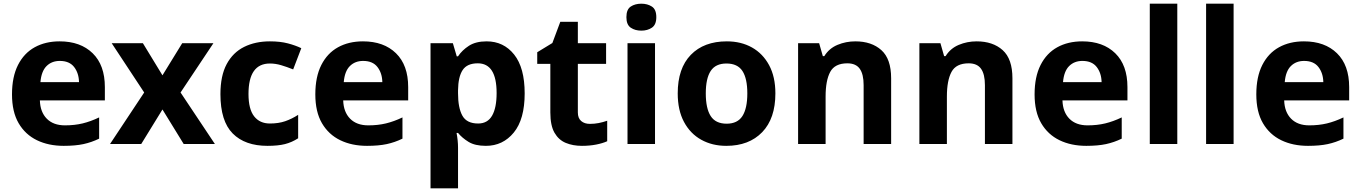

<svg xmlns="http://www.w3.org/2000/svg" viewBox="-20 -780 7371 1040"><path d="M303 -556Q416 -556 482 -491.5Q548 -427 548 -308V-236H196Q198 -173 233.5 -137Q269 -101 332 -101Q384 -101 427.5 -111.5Q471 -122 517 -144V-29Q476 -9 432 0.5Q388 10 325 10Q243 10 180 -20.5Q117 -51 81 -112.5Q45 -174 45 -269Q45 -364 77.5 -428Q110 -492 168 -524Q226 -556 303 -556ZM304 -450Q260 -450 232 -422Q204 -394 199 -335H408Q407 -384 381.5 -417Q356 -450 304 -450Z M761 -279 585 -546H754L860 -372L967 -546H1136L958 -279L1144 0H975L860 -187L745 0H576Z M1429 10Q1307 10 1240.5 -57Q1174 -124 1174 -270Q1174 -370 1208 -433Q1242 -496 1302.5 -526Q1363 -556 1442 -556Q1498 -556 1539.5 -545Q1581 -534 1612 -519L1568 -404Q1533 -418 1502.5 -427Q1472 -436 1442 -436Q1326 -436 1326 -271Q1326 -189 1356.5 -150Q1387 -111 1442 -111Q1489 -111 1525 -123.5Q1561 -136 1595 -158V-31Q1561 -9 1523.5 0.5Q1486 10 1429 10Z M1946 -556Q2059 -556 2125 -491.5Q2191 -427 2191 -308V-236H1839Q1841 -173 1876.5 -137Q1912 -101 1975 -101Q2027 -101 2070.5 -111.5Q2114 -122 2160 -144V-29Q2119 -9 2075 0.5Q2031 10 1968 10Q1886 10 1823 -20.5Q1760 -51 1724 -112.5Q1688 -174 1688 -269Q1688 -364 1720.5 -428Q1753 -492 1811 -524Q1869 -556 1946 -556ZM1947 -450Q1903 -450 1875 -422Q1847 -394 1842 -335H2051Q2050 -384 2024.5 -417Q1999 -450 1947 -450Z M2616 -556Q2708 -556 2765 -484.5Q2822 -413 2822 -274Q2822 -134 2763 -62Q2704 10 2612 10Q2553 10 2518 -11.5Q2483 -33 2461 -60H2453Q2461 -18 2461 20V240H2312V-546H2433L2454 -475H2461Q2483 -508 2520 -532Q2557 -556 2616 -556ZM2568 -437Q2510 -437 2486 -400.5Q2462 -364 2461 -291V-275Q2461 -196 2484.5 -153.5Q2508 -111 2570 -111Q2621 -111 2645.5 -153.5Q2670 -196 2670 -276Q2670 -437 2568 -437Z M3175 -109Q3200 -109 3223 -113.5Q3246 -118 3269 -126V-15Q3245 -4 3209.5 3Q3174 10 3132 10Q3083 10 3044.5 -6Q3006 -22 2983.5 -61Q2961 -100 2961 -171V-434H2890V-497L2972 -547L3015 -662H3110V-546H3263V-434H3110V-171Q3110 -140 3128 -124.5Q3146 -109 3175 -109Z M3454 -760Q3487 -760 3511 -744.5Q3535 -729 3535 -687Q3535 -646 3511 -630Q3487 -614 3454 -614Q3420 -614 3396.5 -630Q3373 -646 3373 -687Q3373 -729 3396.5 -744.5Q3420 -760 3454 -760ZM3528 -546V0H3379V-546Z M4180 -274Q4180 -138 4108.5 -64Q4037 10 3914 10Q3838 10 3778.5 -23Q3719 -56 3685 -119.5Q3651 -183 3651 -274Q3651 -410 3722 -483Q3793 -556 3917 -556Q3994 -556 4053 -523Q4112 -490 4146 -427Q4180 -364 4180 -274ZM3803 -274Q3803 -193 3829.5 -151.5Q3856 -110 3916 -110Q3975 -110 4001.5 -151.5Q4028 -193 4028 -274Q4028 -355 4001.5 -395.5Q3975 -436 3915 -436Q3856 -436 3829.5 -395.5Q3803 -355 3803 -274Z M4613 -556Q4701 -556 4754 -508.5Q4807 -461 4807 -356V0H4658V-319Q4658 -378 4637 -407.5Q4616 -437 4570 -437Q4502 -437 4477 -390.5Q4452 -344 4452 -257V0H4303V-546H4417L4437 -476H4445Q4471 -518 4516.5 -537Q4562 -556 4613 -556Z M5270 -556Q5358 -556 5411 -508.5Q5464 -461 5464 -356V0H5315V-319Q5315 -378 5294 -407.5Q5273 -437 5227 -437Q5159 -437 5134 -390.5Q5109 -344 5109 -257V0H4960V-546H5074L5094 -476H5102Q5128 -518 5173.5 -537Q5219 -556 5270 -556Z M5842 -556Q5955 -556 6021 -491.5Q6087 -427 6087 -308V-236H5735Q5737 -173 5772.5 -137Q5808 -101 5871 -101Q5923 -101 5966.5 -111.5Q6010 -122 6056 -144V-29Q6015 -9 5971 0.5Q5927 10 5864 10Q5782 10 5719 -20.5Q5656 -51 5620 -112.5Q5584 -174 5584 -269Q5584 -364 5616.5 -428Q5649 -492 5707 -524Q5765 -556 5842 -556ZM5843 -450Q5799 -450 5771 -422Q5743 -394 5738 -335H5947Q5946 -384 5920.5 -417Q5895 -450 5843 -450Z M6357 0H6208V-760H6357Z M6662 0H6513V-760H6662Z M7043 -556Q7156 -556 7222 -491.5Q7288 -427 7288 -308V-236H6936Q6938 -173 6973.5 -137Q7009 -101 7072 -101Q7124 -101 7167.5 -111.5Q7211 -122 7257 -144V-29Q7216 -9 7172 0.5Q7128 10 7065 10Q6983 10 6920 -20.5Q6857 -51 6821 -112.5Q6785 -174 6785 -269Q6785 -364 6817.5 -428Q6850 -492 6908 -524Q6966 -556 7043 -556ZM7044 -450Q7000 -450 6972 -422Q6944 -394 6939 -335H7148Q7147 -384 7121.5 -417Q7096 -450 7044 -450Z"/></svg>

Font: Noto Sans
Style: Bold
Weight: 700
Designer: Monotype Design Team
Foundry: Monotype Imaging Inc.
Version: Version 2.000;GOOG;noto-source:20170915:90ef993387c0; ttfaut